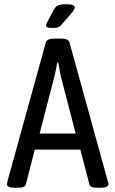

<svg xmlns="http://www.w3.org/2000/svg" viewBox="-20 -884 545 906"><path d="M13 -15Q13 -18 15 -28L196 -683Q202 -702 236 -702H268Q304 -702 308 -683L489 -28Q492 -21 492 -15Q492 -7 482.5 -2.5Q473 2 455 2H438Q406 2 402 -14L359 -178H144L102 -14Q98 2 66 2H50Q13 2 13 -15ZM337 -254 266 -528Q263 -541 255 -589H250Q248 -582 246 -566L238 -528L167 -254ZM197 -763Q197 -768 204 -782L236 -841Q243 -854 254.5 -859Q266 -864 291 -864Q333 -864 333 -849Q333 -843 327.5 -835Q322 -827 315 -819L268 -765Q261 -757 252.5 -754.5Q244 -752 225 -752Q197 -752 197 -763Z"/></svg>

Font: Asap Condensed
Style: Regular
Weight: 400
Designer: Pablo Cosgaya
Foundry: Omnibus-Type
Version: Version 1.010; ttfautohint (v1.8)